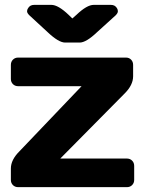

<svg xmlns="http://www.w3.org/2000/svg" viewBox="-20 -773 599 793"><path d="M24.9 -446.8V-504.9Q24.9 -518.1 33.4 -526.6Q42 -535.2 55.2 -535.2H500Q513.2 -535.2 521.5 -526.6Q529.8 -518.1 529.8 -504.9V-458Q529.8 -421.9 495.1 -387.2L229 -118.2H503.9Q517.1 -118.2 525.6 -109.6Q534.2 -101.1 534.2 -87.9V-29.8Q534.2 -17.1 525.6 -8.5Q517.1 0 503.9 0H55.2Q42 0 33.4 -8.5Q24.9 -17.1 24.9 -29.8V-77.1Q24.9 -112.8 60.1 -147.9L316.9 -417H55.2Q42 -417 33.4 -425.5Q24.9 -434.1 24.9 -446.8ZM95.2 -737.8Q103 -752.9 121.1 -752.9H191.9Q220.2 -752.9 263.2 -711.9L278.8 -696.8L295.9 -711.9Q338.9 -752.9 367.2 -752.9H438Q456.1 -752.9 463.9 -737.8Q466.8 -732.9 466.8 -726.1Q466.8 -719.2 458 -710L380.9 -640.1Q335.9 -597.2 309.1 -597.2H249Q222.2 -597.2 176.8 -640.1L101.1 -710Q91.8 -719.2 91.8 -726.1Q91.8 -732.9 95.2 -737.8Z"/></svg>

Font: Days One
Style: Regular
Weight: 400
Designer: Alexander Kalachev, Alexey Maslov, Jovanny Lemonad
Foundry: Alexander Kalachev, Alexey Maslov, Jovanny Lemonad
Version: Version 1.002